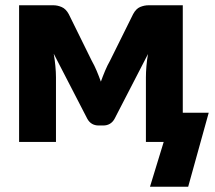

<svg xmlns="http://www.w3.org/2000/svg" viewBox="-20 -539 817 729"><path d="M772.5 -111 694.5 170H549.5L601.5 0H534V-245.5Q534 -264.5 536 -288.5Q538 -312.5 542 -334L415 -88Q401 -62.5 371.5 -62.5H355Q325.5 -62.5 311.5 -88L184 -335Q188 -313 190.2 -289Q192.5 -265 192.5 -245.5V0H52.5V-519H182.5Q198.5 -519 214.2 -512.2Q230 -505.5 241 -485.5L328.5 -308Q338.5 -290.5 347 -270.2Q355.5 -250 363 -229Q370.5 -250 379 -270.2Q387.5 -290.5 397.5 -308L485.5 -485.5Q496.5 -506 512.2 -512.5Q528 -519 544 -519H674V-111Z"/></svg>

Font: Lato ExtraBold
Style: Regular
Weight: 800
Designer: Lukasz Dziedzic with Adam Twardoch and Botio Nikoltchev
Foundry: tyPoland Lukasz Dziedzic
Version: Version 2.015; 2015-08-06; http://www.latofonts.com/